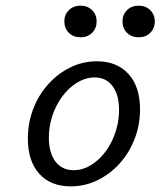

<svg xmlns="http://www.w3.org/2000/svg" viewBox="-20 -640 587 671"><path d="M227.4 11.3Q156.5 11.3 116.9 -33.1Q77.4 -77.4 77.4 -155.6Q77.4 -211.3 96.4 -260.1Q115.3 -308.9 148.8 -346Q182.3 -383.1 225.8 -404.4Q269.4 -425.8 318.5 -425.8Q388.7 -425.8 429 -381.5Q469.4 -337.1 469.4 -258.1Q469.4 -203.2 450.4 -154.4Q431.5 -105.6 398 -68.5Q364.5 -31.5 320.6 -10.1Q276.6 11.3 227.4 11.3ZM237.9 -45.2Q262.9 -45.2 285.9 -56.5Q308.9 -67.7 329 -87.5Q349.2 -107.3 364.1 -133.9Q379 -160.5 387.5 -191.5Q396 -222.6 396 -255.6Q396 -308.9 373.4 -339.1Q350.8 -369.4 310.5 -369.4Q285.5 -369.4 262.1 -358.1Q238.7 -346.8 218.5 -327Q198.4 -307.3 183.1 -280.6Q167.7 -254 159.3 -223Q150.8 -191.9 150.8 -158.9Q150.8 -105.6 173.8 -75.4Q196.8 -45.2 237.9 -45.2ZM464.5 -509.7Q439.5 -509.7 423.8 -525.4Q408.1 -541.1 408.1 -565.3Q408.1 -588.7 423.8 -604.4Q439.5 -620.2 464.5 -620.2Q489.5 -620.2 505.2 -604.4Q521 -588.7 521 -565.3Q521 -541.1 505.2 -525.4Q489.5 -509.7 464.5 -509.7ZM261.3 -509.7Q236.3 -509.7 220.6 -525.4Q204.8 -541.1 204.8 -565.3Q204.8 -588.7 220.6 -604.4Q236.3 -620.2 261.3 -620.2Q286.3 -620.2 302 -604.4Q317.7 -588.7 317.7 -565.3Q317.7 -541.1 302 -525.4Q286.3 -509.7 261.3 -509.7Z"/></svg>

Font: Playfair 5pt SemiExpanded Light
Style: Italic
Weight: 300
Width: 6
Italic angle: -15.6°
Designer: Claus Eggers Sørensen
Foundry: Claus Eggers Sørensen
Version: Version 2.203